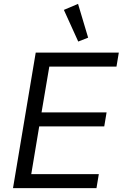

<svg xmlns="http://www.w3.org/2000/svg" viewBox="-20 -969 640 989"><path d="M47 0 164 -698H592L580 -626H234L194 -390H529L517 -318H182L141 -72H489L477 0ZM309 -918 382 -949 434 -775 383 -755Z"/></svg>

Font: IBM Plex Mono
Style: Italic
Weight: 400
Italic angle: -9°
Monospace: yes
Designer: Mike Abbink, Paul van der Laan, Pieter van Rosmalen
Foundry: Bold Monday
Version: Version 2.3